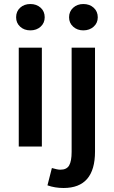

<svg xmlns="http://www.w3.org/2000/svg" viewBox="-20 -728 564 954"><path d="M73.2 0V-491.2H188V0ZM60.1 -642.1Q60.1 -671.4 80.1 -689.7Q100.1 -708 130.9 -708Q161.6 -708 181.9 -689.7Q202.1 -671.4 202.1 -642.1Q202.1 -613.8 181.9 -595.5Q161.6 -577.1 130.9 -577.1Q100.1 -577.1 80.1 -595.5Q60.1 -613.8 60.1 -642.1ZM295.9 206.1Q252.4 206.1 215.8 192.9L237.8 106.9Q265.6 115.2 279.8 115.2Q311.5 115.2 323.7 93.8Q335.9 72.3 335.9 26.9V-491.2H452.1V24.9Q452.1 206.1 295.9 206.1ZM394 -577.1Q363.8 -577.1 343.5 -595.5Q323.2 -613.8 323.2 -642.1Q323.2 -670.9 343.5 -689.5Q363.8 -708 394 -708Q425.3 -708 445.6 -689.5Q465.8 -670.9 465.8 -642.1Q465.8 -613.8 445.3 -595.5Q424.8 -577.1 394 -577.1Z"/></svg>

Font: Toshiba Sans Medium
Style: Regular
Weight: 500
Designer: Paul D. Hunt
Foundry: Toshiba Corporation
Version: Version 2.020;PS 2.0;hotconv 1.0.86;makeotf.lib2.5.63406